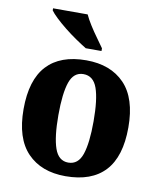

<svg xmlns="http://www.w3.org/2000/svg" viewBox="-86 -834 760 913"><g transform="rotate(10 294.0 -378.0)"><path d="M292 10Q175 10 108 -59.5Q41 -129 41 -270Q41 -411 105.5 -480.5Q170 -550 295 -550Q413 -550 480 -480.5Q547 -411 547 -270Q547 -129 482.5 -59.5Q418 10 292 10ZM294 -56Q342 -56 360.5 -110.5Q379 -165 379 -270Q379 -376 360 -429.5Q341 -483 293 -483Q246 -483 227.5 -429.5Q209 -376 209 -270Q209 -165 228 -110.5Q247 -56 294 -56ZM282 -606Q259 -620 230.5 -639.5Q202 -659 174.5 -681Q147 -703 126 -723Q105 -743 96 -756V-766H263Q273 -744 290 -717Q307 -690 326 -664Q345 -638 358 -619V-606Z"/></g></svg>

Font: Noto Serif Myanmar SemiCondensed ExtraBold
Style: Regular
Weight: 800
Width: 4
Designer: Ben Mitchell and the Monotype Design Team
Foundry: Monotype Imaging Inc.
Version: Version 2.106; ttfautohint (v1.8.4.7-5d5b)